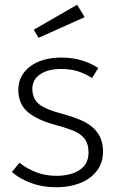

<svg xmlns="http://www.w3.org/2000/svg" viewBox="-20 -776 498 807"><path d="M367 -448Q339 -466 308.5 -476Q278 -486 236 -486Q181 -486 148.5 -463.5Q116 -441 116 -403Q116 -360 145 -337.5Q174 -315 244 -297Q284 -286 315.5 -273Q347 -260 368.5 -241.5Q390 -223 401.5 -198Q413 -173 413 -139Q413 -100 396.5 -72Q380 -44 353 -25.5Q326 -7 290.5 2Q255 11 217 11Q158 11 110 -7Q62 -25 30 -53L62 -92Q93 -67 132 -52Q171 -37 217 -37Q277 -37 314.5 -61.5Q352 -86 352 -134Q352 -158 345.5 -175Q339 -192 323.5 -205.5Q308 -219 281 -229.5Q254 -240 213 -251Q138 -271 97.5 -304.5Q57 -338 57 -399Q57 -429 70 -454Q83 -479 107 -497Q131 -515 164 -524.5Q197 -534 237 -534Q286 -534 324.5 -522Q363 -510 393 -490ZM122 -651 304 -756 336 -704 142 -617Z"/></svg>

Font: Jldddboxgfspflltxgxzjzlszac
Style: Regular
Weight: 300
Designer: Carrois Corporate & Edenspiekermann
Foundry: Carrois Corporate GbR & Edenspiekermann AG
Version: Version 2.001